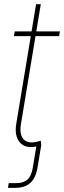

<svg xmlns="http://www.w3.org/2000/svg" viewBox="-20 -696 306 917"><path d="M18.1 201.2 21.5 178.7Q30.8 178.7 40.5 178.7Q50.3 178.7 56.6 178.7Q91.8 178.7 111.1 161.6Q130.4 144.5 136.7 104.5L154.3 -2H176.8L159.2 104.5Q153.8 137.7 140.1 159.2Q126.5 180.7 105 190.9Q83.5 201.2 53.2 201.2Q46.9 201.2 36.6 201.2Q26.4 201.2 18.1 201.2ZM266.1 -545.9 262.2 -523.4H46.4L50.3 -545.9ZM152.3 -675.8H174.8L80.1 -104Q71.8 -53.7 92.5 -31Q113.3 -8.3 157.7 -19.5Q161.6 -20.5 166.3 -21.7Q170.9 -22.9 174.8 -23.9L176.8 -2Q171.9 -1 167.2 0.2Q162.6 1.5 157.7 2.4Q101.1 15.6 74.7 -15.9Q48.3 -47.4 57.6 -104Z"/></svg>

Font: Inter Thin
Style: Italic
Weight: 250
Italic angle: -9.3988°
Designer: Rasmus Andersson
Foundry: rsms
Version: Version 4.001;git-66647c0bb